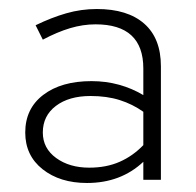

<svg xmlns="http://www.w3.org/2000/svg" viewBox="-20 -731 434 426"><path d="M173 -325Q113 -325 74.5 -355.5Q36 -386 36 -437Q36 -490 76 -520.5Q116 -551 183 -551Q215 -551 244 -543Q273 -535 298 -520V-579Q298 -677 192 -677Q164 -677 135.5 -668.5Q107 -660 75 -643L59 -675Q94 -692 127 -701.5Q160 -711 195 -711Q263 -711 300 -678.5Q337 -646 337 -584V-332H298V-372Q248 -325 173 -325ZM178 -359Q216 -359 245.5 -372Q275 -385 298 -409V-483Q274 -500 245.5 -509Q217 -518 181 -518Q133 -518 104 -496Q75 -474 75 -437Q75 -402 104.5 -380.5Q134 -359 178 -359Z"/></svg>

Font: Red Hat Display VF
Style: Regular
Weight: 300
Designer: Pentagram, MCKL
Foundry: Pentagram, MCKL
Version: Version 1.023